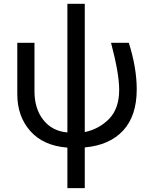

<svg xmlns="http://www.w3.org/2000/svg" viewBox="-20 -764 789 1014"><path d="M71.3 -266.6V-538.1H162.1V-282.2Q162.1 -189.5 209 -130.4Q255.9 -71.3 335.9 -64.5V-744.1H427.7V-66.4Q504.9 -83 557.1 -137.2Q609.4 -191.4 609.4 -290Q609.4 -376 566.4 -538.1H660.2Q702.1 -406.2 702.1 -292Q702.1 -152.3 630.4 -74.7Q558.6 2.9 427.7 14.6V229.5H335.9V15.6Q209 5.9 140.1 -71.8Q71.3 -149.4 71.3 -266.6Z"/></svg>

Font: Gothic A1 Medium
Style: Regular
Weight: 500
Designer: HanYang I&C Co.,Ltd.
Foundry: HanYang I&C Co.,Ltd.
Version: Version 2.50